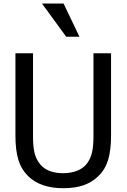

<svg xmlns="http://www.w3.org/2000/svg" viewBox="-20 -1020 696 1056"><path d="M417 -817.9H344.2L210.9 -1000.5H329.6ZM134.3 -51.8Q96.7 -89.4 80.8 -141.8Q64.9 -194.3 64.9 -273.4V-727.1H161.6V-273.4Q161.6 -220.7 168.2 -187Q174.8 -153.3 192.9 -127Q232.4 -67.4 327.6 -67.4Q373.5 -67.4 408.7 -82.8Q443.8 -98.1 462.9 -127Q480.5 -153.8 487.3 -187.3Q494.1 -220.7 494.1 -271V-727.1H590.8V-273.4Q590.8 -195.3 575 -141.8Q559.1 -88.4 521.5 -51.8Q486.3 -17.6 439.9 -1.2Q393.6 15.1 327.6 15.1Q202.1 15.1 134.3 -51.8Z"/></svg>

Font: SG Kara Bold
Style: Regular
Weight: 400
Designer: Damoon Khanjanzadeh
Version: Version 1.000